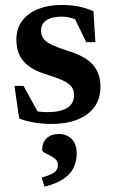

<svg xmlns="http://www.w3.org/2000/svg" viewBox="-20 -476 452 756"><path d="M221.5 -456.5Q258.5 -456.5 287 -451Q315.5 -445.5 348 -432L355.5 -310H319.5L261 -430.5L306 -385.5Q284.5 -398 264.2 -404.2Q244 -410.5 224 -410.5Q184 -410.5 162.8 -396.2Q141.5 -382 141.5 -356Q141.5 -335 153 -321.5Q164.5 -308 188.5 -297.5Q212.5 -287 249.5 -275Q277.5 -266.5 300.5 -254.8Q323.5 -243 340.2 -226.8Q357 -210.5 366.2 -187.8Q375.5 -165 375.5 -134.5Q375.5 -86.5 351.2 -54Q327 -21.5 284 -4.8Q241 12 183.5 12Q147.5 12 114.8 6.5Q82 1 55.5 -9.5L37 -138H72.5L143.5 -9L76 -52Q94 -45 109.8 -41Q125.5 -37 140 -35.8Q154.5 -34.5 168.5 -34.5Q217.5 -34.5 244.5 -51.2Q271.5 -68 271.5 -101.5Q271.5 -120 263.2 -132Q255 -144 239.2 -153Q223.5 -162 201.8 -169.8Q180 -177.5 153 -186Q117 -198 93 -215.8Q69 -233.5 56.8 -259.2Q44.5 -285 44.5 -320.5Q44.5 -364.5 67.8 -394.8Q91 -425 131.2 -440.8Q171.5 -456.5 221.5 -456.5ZM144 223.5Q182.5 212 195.2 201.5Q208 191 208 174Q208 160 198.8 151.2Q189.5 142.5 177 136.5Q164.5 130.5 155.2 125.2Q146 120 146 114Q146 84.5 164 68Q182 51.5 212.5 51.5Q242.5 51.5 262.2 71.2Q282 91 282 128.5Q282 157 270.8 182.2Q259.5 207.5 232 227Q204.5 246.5 155.5 259Z"/></svg>

Font: Newsreader 16pt 16pt SemiBold
Style: Regular
Weight: 600
Version: Version 1.003